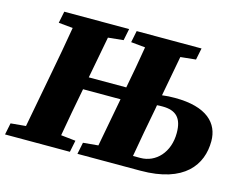

<svg xmlns="http://www.w3.org/2000/svg" viewBox="-101 -794 1175 935"><g transform="rotate(15 486.5 -326.0)"><path d="M666 -311 669 -329C678 -330 688 -330 697 -330C765 -330 797 -298 797 -223C797 -125 735 -60 657 -60H620C634 -143 650 -227 666 -311ZM468 -593 540 -586C528 -515 516 -444 502 -374H313L353 -585L430 -593L442 -652H115L103 -593L175 -586C161 -505 147 -423 131 -342L79 -66L3 -59L-9 0H318L330 -59L256 -67C270 -148 285 -229 301 -311H490L444 -66L368 -59L356 0H673C895 0 970 -109 970 -228C970 -318 906 -386 745 -386C723 -386 701 -385 680 -382L718 -585L795 -593L807 -652H480Z"/></g></svg>

Font: Source Serif Pro Black
Style: Italic
Weight: 900
Italic angle: -12°
Designer: Frank Grießhammer
Foundry: Adobe Systems Incorporated
Version: Version 3.001;hotconv 1.0.111;makeotfexe 2.5.65597